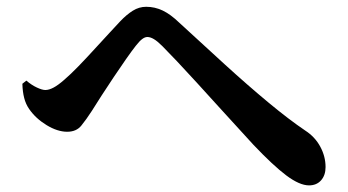

<svg xmlns="http://www.w3.org/2000/svg" viewBox="-20 -628 1040 574"><path d="M46.9 -377.6 58.8 -387Q74.1 -373.9 90.1 -366.4Q106.2 -358.9 115.5 -358.9Q126.5 -358.9 140.2 -366.2Q153.8 -373.4 171.9 -389.3Q191.1 -405.8 215 -430.4Q238.8 -455 263 -481.6Q287.2 -508.2 307.9 -530.4Q328.5 -552.7 339.3 -564.2Q358.4 -584.4 377.1 -596Q395.7 -607.7 417.1 -607.7Q442.9 -607.7 466.4 -596.5Q490 -585.2 515.8 -560.3Q584.9 -496.6 652.7 -434.8Q720.5 -373 782.4 -321.6Q844.3 -270.2 893.1 -237.3Q921.7 -218.8 937.5 -189.5Q953.3 -160.2 953.3 -128.6Q953.3 -104.1 939.9 -88.9Q926.5 -73.8 903.8 -73.8Q875.6 -73.8 835.8 -103.6Q796.1 -133.5 737.4 -195.4Q719.9 -214.9 692.1 -245Q664.3 -275.1 632.2 -310.6Q600.1 -346.1 568.3 -380.9Q536.6 -415.7 509.4 -444.5Q482.3 -473.2 465.3 -490.2Q450.6 -504.9 440 -511.1Q429.4 -517.4 420.6 -517.4Q413.3 -517.4 405.3 -511.4Q397.2 -505.5 385.9 -491Q373.9 -475.8 356.3 -450.6Q338.6 -425.4 319.5 -396.7Q300.4 -368 283.1 -341.4Q265.7 -314.7 254.4 -296.2Q238.3 -271.3 223.3 -252.7Q208.4 -234.1 180.9 -234.1Q151.8 -234.1 119 -254.1Q86.3 -274.2 67.2 -302.1Q57 -316.6 52.3 -335.2Q47.5 -353.7 46.9 -377.6Z"/></svg>

Font: Early Summer Mincho VF
Style: Regular
Weight: 250
Designer: GuiWonder
Version: Version 1.002